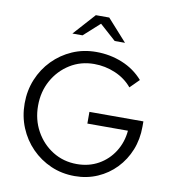

<svg xmlns="http://www.w3.org/2000/svg" viewBox="-98 -1003 995 1100"><g transform="rotate(10 399.5 -453.5)"><path d="M410 11Q335 11 271 -17Q207 -45 158.5 -94.5Q110 -144 83 -209.5Q56 -275 56 -350Q56 -425 83 -490.5Q110 -556 158.5 -605.5Q207 -655 271 -683Q335 -711 410 -711Q490 -711 561.5 -682Q633 -653 683 -596L631 -544Q592 -591 533 -616Q474 -641 410 -641Q332 -641 269.5 -602Q207 -563 170.5 -497.5Q134 -432 134 -350Q134 -269 170.5 -203Q207 -137 269.5 -98Q332 -59 410 -59Q480 -59 535.5 -90Q591 -121 625.5 -175.5Q660 -230 666 -298H430V-366H744V-335Q744 -262 719 -199.5Q694 -137 648.5 -89.5Q603 -42 542 -15.5Q481 11 410 11ZM502 -791 408 -875 315 -791H256L370 -918H448L562 -791Z"/></g></svg>

Font: Red Hat Text VF
Style: Regular
Weight: 400
Designer: Pentagram, MCKL
Foundry: Pentagram, MCKL
Version: Version 1.023